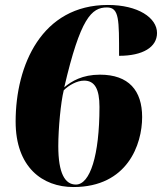

<svg xmlns="http://www.w3.org/2000/svg" viewBox="-20 -744 653 774"><path d="M276 10C494 10 553 -162 553 -272C553 -379 499 -443 383 -443C312 -443 269 -417 239 -392C304 -671 349 -714 411 -714C461 -714 460 -665 460 -519C556 -519 613 -554 613 -611C613 -672 537 -724 415 -724C148 -724 43 -481 43 -254C43 -70 151 10 276 10ZM286 0C242 0 215 -45 215 -155C215 -226 225 -332 237 -380C257 -400 290 -419 319 -419C362 -419 381 -385 381 -313C381 -117 343 0 286 0Z"/></svg>

Font: Noto Serif Display Black
Style: Italic
Weight: 900
Italic angle: -12°
Designer: Monotype Design Team
Foundry: Monotype Imaging Inc.
Version: Version 2.009